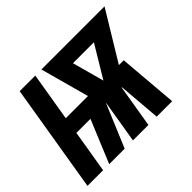

<svg xmlns="http://www.w3.org/2000/svg" viewBox="-142 -695 869 869"><g transform="rotate(-45 292.5 -260.0)"><path d="M-22 0 64 -520H164L125 -286H267L203 -520H607L465 -286H496L520 0H421L404 -205H402L368 0H269L303 -205H302L216 0H117L202 -205H112L78 0ZM366 -286 458 -439H324Z"/></g></svg>

Font: Iosevka SS04 Heavy Extended
Style: Italic
Weight: 900
Width: 7
Italic angle: -9°
Monospace: yes
Designer: Belleve Invis
Foundry: Belleve Invis
Version: Version 19.0.0; ttfautohint (v1.8.4)